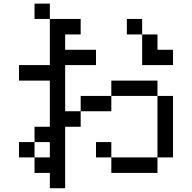

<svg xmlns="http://www.w3.org/2000/svg" viewBox="-20 -879 1040 1040"><path d="M667 -692.4V-776.4H750V-692.4ZM500 -26.4V-109.4H583V-26.4ZM83 -442.4V-526.4H250V-776.4H417V-692.4H333V-609.4H500V-526.4H333V-276.4H417V-192.4H333V140.6H250V57.6H167V-26.4H250V-109.4H167V-192.4H250V-442.4ZM83 -26.4V-109.4H167V-26.4ZM750 -692.4H833V-609.4H917V-526.4H750ZM833 -26.4V57.6H583V-26.4ZM833 -26.4V-359.4H917V-26.4ZM833 -359.4H583V-276.4H417V-359.4H583V-442.4H833ZM250 -776.4H167V-859.4H250Z"/></svg>

Font: KH Dot kagurazaka 12
Style: Regular
Weight: 400
Designer: Original version for X68000 by Keitarou Hiraki (http://hp.vector.co.jp/authors/VA000874/) / TrueType conversion by Homem
Version: Version 1.00.20150527